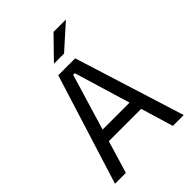

<svg xmlns="http://www.w3.org/2000/svg" viewBox="-235 -938 1050 1050"><g transform="rotate(-45 290.0 -412.5)"><path d="M108.5 0H24.5L224.5 -639H355.5L556 0H472L296.5 -583H284ZM435.5 -188.5H144.5V-257.5H435.5ZM253.5 -701.5 374 -825H468V-823.5L331 -700.5H253.5Z"/></g></svg>

Font: Anek Devanagari
Style: Regular
Weight: 400
Designer: Kailash Malviya (Devanagari) & Yesha Goshar (Latin)
Foundry: Ek Type
Version: Version 1.003